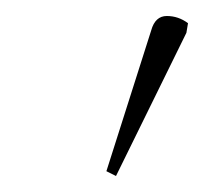

<svg xmlns="http://www.w3.org/2000/svg" viewBox="-20 -825 255 240"><path d="M125 -605 113 -611 169 -787Q174 -805 188.5 -805Q203 -805 215 -796L213 -784Z"/></svg>

Font: Noto Serif ExtraCondensed Thin
Style: Italic
Weight: 100
Width: 2
Italic angle: -12°
Designer: Monotype Design Team
Foundry: Monotype Imaging Inc.
Version: Version 2.013